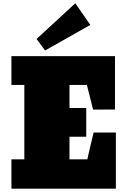

<svg xmlns="http://www.w3.org/2000/svg" viewBox="-20 -1128 768 1148"><path d="M536.6 -472.7 499.5 -620.1H395.5V-482.4H495.6V-310.5H395.5V-175.3H502.4L508.8 -205.1L539.6 -335.4H672.9V0H48.3V-175.3H125.5V-620.1H48.3V-792.5H667.5V-473.1ZM520 -979 249.5 -826.2 198.7 -895 430.2 -1108.4Z"/></svg>

Font: Bevan
Style: Regular
Weight: 400
Foundry: vernon adams
Version: Version 1.000